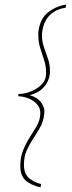

<svg xmlns="http://www.w3.org/2000/svg" viewBox="-20 -685 314 842"><path d="M158 137Q113 126 91 105Q69 84 69 44Q69 5 81 -25Q93 -55 109 -80.5Q125 -106 139 -129Q153 -152 156 -177Q160 -204 146.5 -222.5Q133 -241 109.5 -251.5Q86 -262 60 -263L61 -273Q88 -273 114.5 -283.5Q141 -294 159.5 -311.5Q178 -329 181 -350Q182 -355 182 -359.5Q182 -364 182 -368Q182 -395 173.5 -421Q165 -447 156.5 -474Q148 -501 148 -531Q148 -536 148 -541Q148 -546 149 -551Q157 -605 191.5 -631.5Q226 -658 270 -665L268 -651Q228 -646 200.5 -620.5Q173 -595 166 -551Q165 -546 164.5 -541Q164 -536 164 -531Q164 -503 173 -477.5Q182 -452 190.5 -427Q199 -402 199 -374Q199 -370 199 -366.5Q199 -363 198 -358Q194 -326 170.5 -301Q147 -276 110 -268Q144 -258 161 -235Q178 -212 174 -184Q170 -151 155.5 -125.5Q141 -100 125 -76Q109 -52 97 -25Q85 2 85 37Q85 78 108.5 97Q132 116 160 122Z"/></svg>

Font: Alumni Sans Pinstripe
Style: Italic
Weight: 400
Italic angle: -8°
Designer: Robert E. Leuschke
Foundry: Robert E. Leuschke
Version: Version 1.010; ttfautohint (v1.8.4.7-5d5b)